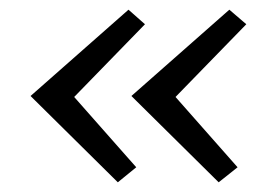

<svg xmlns="http://www.w3.org/2000/svg" viewBox="-20 -409 566 396"><path d="M43 -211 245 -389 279 -359 133 -209 261 -64 223 -33ZM251 -211 453 -389 488 -359 342 -209 470 -64 431 -33Z"/></svg>

Font: LXGW Bright GB
Style: Italic
Weight: 400
Italic angle: -12°
Designer: Christian Thalmann (Catharsis Fonts)
Foundry: LXGW / Christian Thalmann (Catharsis Fonts) / Fontworks Inc.
Version: Version 5.510